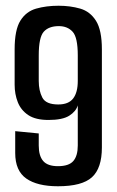

<svg xmlns="http://www.w3.org/2000/svg" viewBox="-20 -644 409 669"><path d="M182 5Q110 5 71.5 -22Q33 -49 33 -111V-187L115 -179V-137Q115 -101 130.5 -83Q146 -65 182 -65Q220 -65 235.5 -83Q251 -101 251 -137V-277Q245 -256 221.5 -241Q198 -226 149 -226Q104 -226 78.5 -243Q53 -260 42 -288Q31 -316 31 -349V-472Q31 -540 51 -572Q71 -604 106 -614Q141 -624 184 -624Q225 -624 259.5 -614Q294 -604 314.5 -571.5Q335 -539 335 -472V-130Q335 -58 300.5 -26.5Q266 5 182 5ZM183 -280Q219 -280 235 -301Q251 -322 251 -362V-451Q251 -514 233 -533.5Q215 -553 185 -553Q150 -553 132.5 -533.5Q115 -514 115 -451V-362Q115 -328 127.5 -304Q140 -280 183 -280Z"/></svg>

Font: Smooch Sans SemiBold
Style: Bold
Weight: 600
Designer: Robert E. Leuschke
Foundry: Robert E. Leuschke
Version: Version 1.010; ttfautohint (v1.8.3)